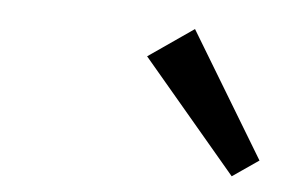

<svg xmlns="http://www.w3.org/2000/svg" viewBox="-31 -771 438 296"><g transform="rotate(5 188.5 -622.5)"><path d="M336.4 -511.7 190.4 -684.6 260.3 -732.9 377 -539.6Z"/></g></svg>

Font: Elstob 8pt
Style: Bold Italic
Weight: 700
Italic angle: -20°
Designer: Peter S. Baker
Version: Version 1.015